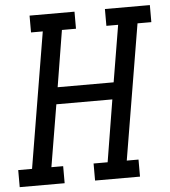

<svg xmlns="http://www.w3.org/2000/svg" viewBox="-62 -783 734 830"><g transform="rotate(-5 304.5 -367.5)"><path d="M-10 0V-74H50L148 -662H97V-735H292V-661H231L191 -416H434L475 -662H424V-735H619V-661H559L461 -74H512V0H317V-74H378L422 -343H179L134 -74H185V0Z"/></g></svg>

Font: Iosevka Slab Extended
Style: Italic
Weight: 400
Width: 7
Italic angle: -9°
Monospace: yes
Designer: Belleve Invis
Foundry: Belleve Invis
Version: Version 11.1.0; ttfautohint (v1.8.3)